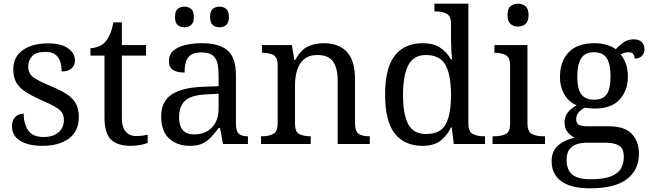

<svg xmlns="http://www.w3.org/2000/svg" viewBox="-20 -780 3523 1040"><path d="M210 10Q135 10 90 -17Q45 -44 45 -96Q45 -123 56 -138Q67 -153 81.5 -159Q96 -165 108 -165Q108 -113 131.5 -75.5Q155 -38 216 -38Q269 -38 297.5 -63.5Q326 -89 326 -129Q326 -154 315.5 -170Q305 -186 278.5 -201.5Q252 -217 203 -238Q152 -261 118.5 -282.5Q85 -304 68.5 -332.5Q52 -361 52 -404Q52 -472 103.5 -508.5Q155 -545 240 -545Q312 -545 349 -518Q386 -491 386 -453Q386 -426 367.5 -409.5Q349 -393 314 -393Q314 -443 293 -471Q272 -499 228 -499Q177 -499 155 -476.5Q133 -454 133 -419Q133 -381 161.5 -360.5Q190 -340 257 -313Q310 -291 343 -269Q376 -247 391.5 -218Q407 -189 407 -147Q407 -69 353 -29.5Q299 10 210 10Z M691 10Q615 10 580.5 -24.5Q546 -59 546 -145V-479H470V-519Q488 -519 510 -526.5Q532 -534 548 -551Q565 -569 576 -595Q587 -621 594 -659H640V-536H771V-479H640V-142Q640 -91 661 -67Q682 -43 716 -43Q734 -43 749 -45Q764 -47 780 -50V-6Q767 0 741 5Q715 10 691 10Z M1008 10Q941 10 897 -29Q853 -68 853 -150Q853 -230 909.5 -268Q966 -306 1081 -310L1164 -313V-373Q1164 -409 1158 -436.5Q1152 -464 1132 -480Q1112 -496 1071 -496Q1033 -496 1013 -482Q993 -468 986.5 -443.5Q980 -419 980 -387Q938 -387 916.5 -401.5Q895 -416 895 -450Q895 -485 919.5 -506Q944 -527 985 -536.5Q1026 -546 1075 -546Q1167 -546 1212.5 -507Q1258 -468 1258 -373V-114Q1258 -72 1272 -57Q1286 -42 1320 -42H1323V0H1188L1172 -86H1164Q1143 -58 1123 -36.5Q1103 -15 1076.5 -2.5Q1050 10 1008 10ZM1031 -52Q1092 -52 1128 -89.5Q1164 -127 1164 -191V-272L1100 -269Q1015 -265 982.5 -234.5Q950 -204 950 -145Q950 -52 1031 -52ZM1169 -632Q1147 -632 1132.5 -644.5Q1118 -657 1118 -688Q1118 -720 1132.5 -732Q1147 -744 1169 -744Q1190 -744 1205 -732Q1220 -720 1220 -688Q1220 -657 1205 -644.5Q1190 -632 1169 -632ZM979 -632Q957 -632 942.5 -644.5Q928 -657 928 -688Q928 -720 942.5 -732Q957 -744 979 -744Q1000 -744 1015 -732Q1030 -720 1030 -688Q1030 -657 1015 -644.5Q1000 -632 979 -632Z M1394 0V-42H1402Q1436 -42 1460 -54.5Q1484 -67 1484 -114V-426Q1484 -470 1460.5 -482Q1437 -494 1404 -494H1399V-536H1561L1574 -455H1579Q1610 -511 1648.5 -528.5Q1687 -546 1735 -546Q1814 -546 1858.5 -499.5Q1903 -453 1903 -350V-114Q1903 -67 1923.5 -54.5Q1944 -42 1978 -42H1983V0H1809V-345Q1809 -410 1784.5 -446Q1760 -482 1699 -482Q1654 -482 1627.5 -459.5Q1601 -437 1589.5 -400Q1578 -363 1578 -320V-109Q1578 -65 1601.5 -53.5Q1625 -42 1658 -42H1663V0Z M2270 10Q2171 10 2118.5 -56.5Q2066 -123 2066 -267Q2066 -412 2118.5 -479Q2171 -546 2270 -546Q2328 -546 2364.5 -521.5Q2401 -497 2423 -458H2429Q2426 -483 2424.5 -513.5Q2423 -544 2423 -568V-650Q2423 -694 2398.5 -706Q2374 -718 2341 -718H2333V-760H2517V-110Q2517 -66 2541.5 -54Q2566 -42 2599 -42H2607V0H2438L2427 -90H2423Q2401 -44 2365 -17Q2329 10 2270 10ZM2287 -54Q2365 -54 2394 -106.5Q2423 -159 2423 -267Q2423 -371 2394 -426.5Q2365 -482 2286 -482Q2220 -482 2191.5 -426.5Q2163 -371 2163 -266Q2163 -160 2191.5 -107Q2220 -54 2287 -54Z M2786 -636Q2762 -636 2745.5 -650Q2729 -664 2729 -698Q2729 -733 2745.5 -746.5Q2762 -760 2786 -760Q2809 -760 2826 -746.5Q2843 -733 2843 -698Q2843 -664 2826 -650Q2809 -636 2786 -636ZM2648 0V-42H2661Q2694 -42 2718.5 -53.5Q2743 -65 2743 -109V-426Q2743 -470 2718.5 -482Q2694 -494 2661 -494H2658V-536H2837V-114Q2837 -67 2861 -54.5Q2885 -42 2919 -42H2932V0Z M3176 240Q3072 240 3020 201.5Q2968 163 2968 94Q2968 35 3006 5Q3044 -25 3093 -34Q3073 -43 3055.5 -63.5Q3038 -84 3038 -116Q3038 -146 3053.5 -168Q3069 -190 3103 -210Q3060 -228 3036.5 -269.5Q3013 -311 3013 -361Q3013 -447 3060 -496.5Q3107 -546 3201 -546Q3237 -546 3269 -536Q3301 -526 3315 -513Q3329 -529 3354 -548Q3379 -567 3412 -567Q3442 -567 3456.5 -551.5Q3471 -536 3471 -515Q3471 -494 3458.5 -478.5Q3446 -463 3418 -463Q3418 -474 3411.5 -485.5Q3405 -497 3385 -497Q3362 -497 3342 -485Q3359 -464 3370 -435.5Q3381 -407 3381 -364Q3381 -290 3336.5 -241Q3292 -192 3201 -192Q3189 -192 3173.5 -193.5Q3158 -195 3148 -197Q3129 -187 3115 -172Q3101 -157 3101 -134Q3101 -116 3112.5 -106Q3124 -96 3163 -96H3276Q3365 -96 3403 -54Q3441 -12 3441 53Q3441 139 3376.5 189.5Q3312 240 3176 240ZM3198 -240Q3247 -240 3267 -270Q3287 -300 3287 -365Q3287 -433 3266.5 -465Q3246 -497 3197 -497Q3149 -497 3128 -464Q3107 -431 3107 -364Q3107 -300 3128.5 -270Q3150 -240 3198 -240ZM3178 191Q3250 191 3289 175.5Q3328 160 3343.5 132.5Q3359 105 3359 70Q3359 24 3333 8.5Q3307 -7 3257 -7H3159Q3131 -7 3106 0.5Q3081 8 3065 28Q3049 48 3049 88Q3049 117 3060 140.5Q3071 164 3099 177.5Q3127 191 3178 191Z"/></svg>

Font: Noto Serif Makasar
Style: Regular
Weight: 400
Designer: Sérgio Martins
Version: Version 1.001; ttfautohint (v1.8.4.7-5d5b)